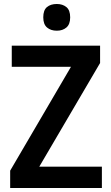

<svg xmlns="http://www.w3.org/2000/svg" viewBox="-20 -943 559 963"><path d="M491 0H31V-87L336 -608H39V-714H482V-627L177 -107H491ZM265 -923Q294 -923 313 -907.5Q332 -892 332 -856Q332 -821 313 -805Q294 -789 265 -789Q235 -789 216 -805Q197 -821 197 -856Q197 -892 215.5 -907.5Q234 -923 265 -923Z"/></svg>

Font: Noto Sans Khmer SemiCondensed SemiBold
Style: Regular
Weight: 600
Width: 4
Designer: Danh Hong and the Monotype Design Team
Foundry: Monotype Imaging Inc.
Version: Version 2.004; ttfautohint (v1.8.4.7-5d5b)